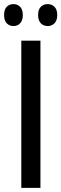

<svg xmlns="http://www.w3.org/2000/svg" viewBox="-32 -911 298 931"><path d="M71.3 0V-713.9H164.1V0ZM-12.2 -838.4Q-12.2 -865.2 0.7 -878.2Q13.7 -891.1 33.2 -891.1Q53.2 -891.1 65.9 -877.7Q78.6 -864.3 78.6 -838.4Q78.6 -812 65.9 -798.3Q53.2 -784.7 33.2 -784.7Q13.7 -784.7 0.7 -798.1Q-12.2 -811.5 -12.2 -838.4ZM152.8 -838.4Q152.8 -865.2 166 -878.2Q179.2 -891.1 199.2 -891.1Q219.2 -891.1 232.4 -877.7Q245.6 -864.3 245.6 -838.4Q245.6 -812 232.4 -798.3Q219.2 -784.7 199.2 -784.7Q178.7 -784.7 165.8 -798.3Q152.8 -812 152.8 -838.4Z"/></svg>

Font: Open Sans Condensed Medium
Style: Regular
Weight: 500
Width: 3
Designer: Monotype Design Team
Foundry: Monotype Imaging Inc.
Version: Version 3.000